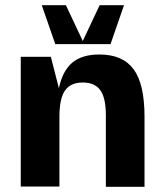

<svg xmlns="http://www.w3.org/2000/svg" viewBox="-20 -719 626 740"><path d="M176 -500 207 -379Q221 -446 258.5 -477.5Q296 -509 363 -509Q453 -509 495 -452Q537 -395 537 -269V1H388V-274Q388 -342 366.5 -371.5Q345 -401 299 -401Q252 -401 230.5 -370Q209 -339 209 -270V0H60V-500ZM457 -699H458L406 -549H193L141 -699H234L299 -561L364 -699Z"/></svg>

Font: Fivo Sans Modern
Style: Regular
Weight: 700
Designer: Alexander Slobzheninov
Foundry: Alexander Slobzheninov
Version: 1.0